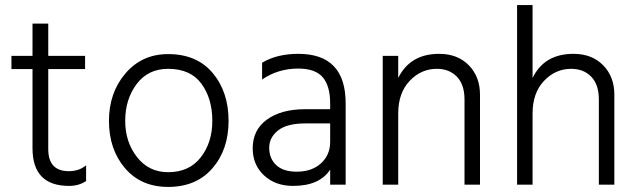

<svg xmlns="http://www.w3.org/2000/svg" viewBox="-20 -727 2509 756"><path d="M319 -14Q290 5 252 5Q108 5 108 -143V-455H25V-507H108V-634H170V-507H315V-455H170V-140Q170 -53 251 -53Q291 -53 319 -76Z M880 -251Q880 -138 816.5 -64.5Q753 9 642 9Q535 9 472 -65Q409 -139 409 -251Q409 -362 474 -438Q539 -514 642 -514Q755 -514 817.5 -439.5Q880 -365 880 -251ZM473 -251Q473 -168 519.5 -108.5Q566 -49 642 -49Q725 -49 770.5 -107.5Q816 -166 816 -251Q816 -339 773 -397.5Q730 -456 642 -456Q563 -456 518 -396Q473 -336 473 -251Z M1148 -51Q1208 -51 1244 -84Q1280 -117 1280 -168V-241H1181Q1110 -241 1075 -213.5Q1040 -186 1040 -145Q1040 -103 1067.5 -77Q1095 -51 1148 -51ZM1280 -59Q1238 5 1134 5Q1064 5 1019.5 -36.5Q975 -78 975 -143Q975 -216 1031.5 -256.5Q1088 -297 1181 -297H1280V-320Q1280 -388 1251 -422.5Q1222 -457 1154 -457Q1075 -457 1012 -414V-480Q1070 -515 1155 -515Q1341 -515 1341 -320V0H1280Z M1870 0H1809V-335Q1809 -394 1779 -425Q1749 -456 1700 -456Q1638 -456 1593 -408.5Q1548 -361 1548 -280V0H1487V-507H1548V-420Q1595 -515 1709 -515Q1782 -515 1826 -470Q1870 -425 1870 -354Z M2399 0H2338V-335Q2338 -394 2308 -425Q2278 -456 2229 -456Q2167 -456 2122 -408.5Q2077 -361 2077 -280V0H2016V-707H2077V-420Q2123 -515 2238 -515Q2311 -515 2355 -470Q2399 -425 2399 -354Z"/></svg>

Font: Hind Guntur Light
Style: Regular
Weight: 300
Designer: Manushi Parikh, Hitesh Malaviya
Foundry: Indian Type Foundry
Version: Version 1.002;PS 1.0;hotconv 1.0.86;makeotf.lib2.5.63406; tt